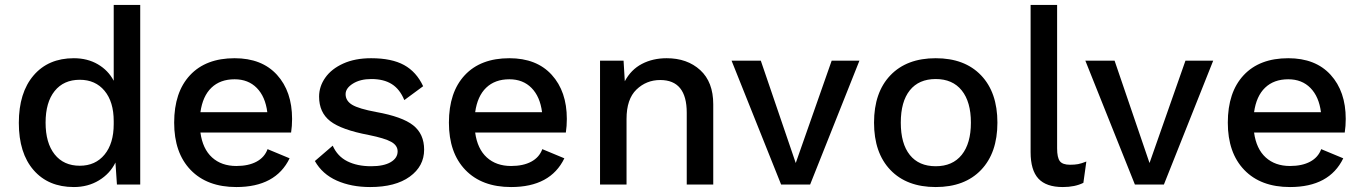

<svg xmlns="http://www.w3.org/2000/svg" viewBox="-20 -745 5503 775"><path d="M546 -725V0H452L446 -89Q424 -44 379.5 -17Q335 10 278 10Q175 10 115.5 -58.5Q56 -127 56 -249Q56 -371 115.5 -440.5Q175 -510 278 -510Q333 -510 375 -485.5Q417 -461 439 -419V-725ZM439 -244V-257V-256Q439 -334 402 -378.5Q365 -423 302 -423Q237 -423 200.5 -377.5Q164 -332 164 -250Q164 -168 200.5 -122Q237 -76 302 -76Q365 -76 402 -121Q439 -166 439 -244Z M1155 -210H789Q798 -144 836 -109.5Q874 -75 934 -75Q983 -75 1015.5 -92.5Q1048 -110 1060 -143L1149 -106Q1093 10 934 10Q816 10 749.5 -59Q683 -128 683 -250Q683 -373 747 -441.5Q811 -510 927 -510Q1037 -510 1098 -443Q1159 -376 1159 -265Q1159 -236 1155 -210ZM789 -292H1059Q1051 -355 1016.5 -390Q982 -425 927 -425Q869 -425 833.5 -391Q798 -357 789 -292Z M1251 -95 1323 -157Q1342 -114 1382 -94Q1422 -74 1478 -74Q1529 -74 1557 -90.5Q1585 -107 1585 -134Q1585 -158 1559 -172.5Q1533 -187 1469 -200Q1358 -221 1313 -256Q1268 -291 1268 -355Q1268 -396 1293 -431.5Q1318 -467 1365.5 -488.5Q1413 -510 1478 -510Q1561 -510 1611 -482.5Q1661 -455 1688 -397L1612 -341Q1594 -385 1561.5 -405.5Q1529 -426 1479 -426Q1434 -426 1404.5 -407.5Q1375 -389 1375 -365Q1375 -338 1401.5 -322Q1428 -306 1498 -293Q1604 -274 1648 -239Q1692 -204 1692 -141Q1692 -74 1634 -32Q1576 10 1474 10Q1398 10 1339.5 -16Q1281 -42 1251 -95Z M2264 -210H1898Q1907 -144 1945 -109.5Q1983 -75 2043 -75Q2092 -75 2124.5 -92.5Q2157 -110 2169 -143L2258 -106Q2202 10 2043 10Q1925 10 1858.5 -59Q1792 -128 1792 -250Q1792 -373 1856 -441.5Q1920 -510 2036 -510Q2146 -510 2207 -443Q2268 -376 2268 -265Q2268 -236 2264 -210ZM1898 -292H2168Q2160 -355 2125.5 -390Q2091 -425 2036 -425Q1978 -425 1942.5 -391Q1907 -357 1898 -292Z M2859 -324V0H2752V-290Q2752 -422 2645 -422Q2589 -422 2549 -383.5Q2509 -345 2509 -265V0H2402V-500H2497L2502 -417Q2527 -464 2571 -487Q2615 -510 2671 -510Q2754 -510 2806.5 -462Q2859 -414 2859 -324Z M3449 -500 3250 0H3162H3133L2933 -500H3051L3192 -87L3337 -500Z M4006 -250Q4006 -128 3940 -59Q3874 10 3757 10Q3640 10 3574 -59Q3508 -128 3508 -250Q3508 -372 3574 -441Q3640 -510 3757 -510Q3874 -510 3940 -441Q4006 -372 4006 -250ZM3616 -250Q3616 -165 3652.5 -119.5Q3689 -74 3757 -74Q3825 -74 3862 -120Q3899 -166 3899 -250Q3899 -334 3862 -380Q3825 -426 3757 -426Q3689 -426 3652.5 -380.5Q3616 -335 3616 -250Z M4247 -146Q4247 -109 4258 -94.5Q4269 -80 4299 -80Q4318 -80 4331.5 -82.5Q4345 -85 4365 -93L4353 -7Q4319 10 4270 10Q4203 10 4171.5 -24Q4140 -58 4140 -131V-725H4247Z M4877 -500 4678 0H4590H4561L4361 -500H4479L4620 -87L4765 -500Z M5408 -210H5042Q5051 -144 5089 -109.5Q5127 -75 5187 -75Q5236 -75 5268.5 -92.5Q5301 -110 5313 -143L5402 -106Q5346 10 5187 10Q5069 10 5002.5 -59Q4936 -128 4936 -250Q4936 -373 5000 -441.5Q5064 -510 5180 -510Q5290 -510 5351 -443Q5412 -376 5412 -265Q5412 -236 5408 -210ZM5042 -292H5312Q5304 -355 5269.5 -390Q5235 -425 5180 -425Q5122 -425 5086.5 -391Q5051 -357 5042 -292Z"/></svg>

Font: Work Sans Medium
Style: Regular
Weight: 500
Designer: Wei Huang
Foundry: Wei Huang
Version: Version 1.500